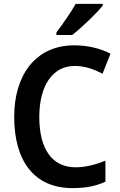

<svg xmlns="http://www.w3.org/2000/svg" viewBox="-20 -957 616 987"><path d="M508 -928V-937H369C344 -892 302 -833 270 -790V-777H351C399 -814 478 -890 508 -928ZM364 -618C418 -618 465 -600 507 -578L548 -681C492 -710 427 -724 362 -724C162 -724 53 -570 53 -357C53 -131 154 10 353 10C420 10 472 0 522 -23V-131C473 -112 424 -97 369 -97C246 -97 182 -193 182 -356C182 -513 248 -618 364 -618Z"/></svg>

Font: Noto Sans Thai Looped SemiCondensed SemiBold
Style: Regular
Weight: 600
Width: 4
Designer: Sasikarn Vongin, Ben Mitchell
Foundry: The Fontpad Ltd
Version: Version 1.001